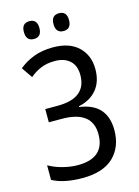

<svg xmlns="http://www.w3.org/2000/svg" viewBox="-133 -969 762 1052"><g transform="rotate(-15 247.5 -443.0)"><path d="M309 -795Q353 -795 353 -846Q353 -896 309 -896Q265 -896 265 -846Q265 -795 309 -795ZM141 -795Q185 -795 185 -846Q185 -896 141 -896Q97 -896 97 -846Q97 -795 141 -795ZM228 -724Q167 -724 119.5 -706Q72 -688 35 -657L77 -596Q105 -620 139 -634.5Q173 -649 220 -649Q272 -649 303.5 -621Q335 -593 335 -539Q335 -408 171 -408H101V-333H174Q347 -333 347 -200Q347 -65 195 -65Q155 -65 110 -76.5Q65 -88 31 -108V-25Q67 -6 110 2Q153 10 201 10Q319 10 378 -47Q437 -104 437 -199Q437 -350 283 -371V-375Q349 -389 386 -433.5Q423 -478 423 -549Q423 -627 372.5 -675.5Q322 -724 228 -724Z"/></g></svg>

Font: Noto Sans Display SemiCondensed
Style: Regular
Weight: 400
Width: 4
Designer: Monotype Design team
Foundry: Monotype Imaging Inc.
Version: 1.000